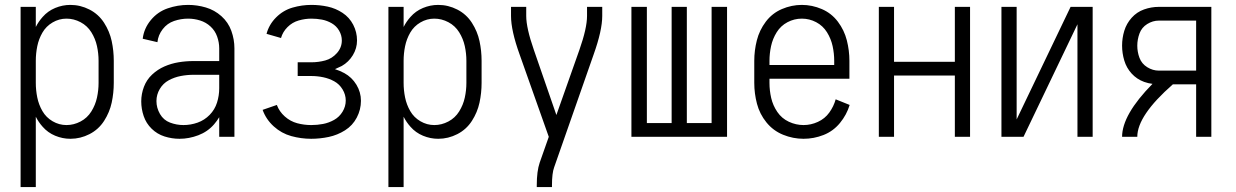

<svg xmlns="http://www.w3.org/2000/svg" viewBox="-20 -558 5040 783"><path d="M64 205V-530H126V-448Q137 -470 154 -489Q175 -513 205 -525.5Q235 -538 267 -538Q308 -538 345 -519Q382 -500 404.5 -465Q427 -430 435.5 -390.5Q444 -351 444 -310V-220Q444 -179 435.5 -139.5Q427 -100 404.5 -65Q382 -30 345 -11Q308 8 267 8Q235 8 205 -4.5Q175 -17 154 -41Q137 -60 126 -82V205ZM251 -48Q281 -48 308.5 -62.5Q336 -77 352.5 -103.5Q369 -130 375.5 -160Q382 -190 382 -220V-310Q382 -340 375.5 -370Q369 -400 352.5 -426.5Q336 -453 308.5 -467.5Q281 -482 251 -482Q221 -482 194.5 -466.5Q168 -451 153 -425Q138 -399 132 -369.5Q126 -340 126 -310V-220Q126 -190 132 -160.5Q138 -131 153 -105Q168 -79 194.5 -63.5Q221 -48 251 -48Z M712 8Q681 8 651 -1.5Q621 -11 598.5 -33Q576 -55 566 -84.5Q556 -114 556 -144.5Q556 -175 567 -204Q578 -233 600.5 -254Q623 -275 650.5 -287Q678 -299 708 -304Q738 -309 769 -309H874V-361Q874 -385 865.5 -409Q857 -433 838.5 -450Q820 -467 796 -474.5Q772 -482 747 -482Q718 -482 690 -472.5Q662 -463 643.5 -439Q625 -415 622 -386L562 -400Q567 -442 595 -476Q623 -510 664 -524Q705 -538 747 -538Q784 -538 819.5 -527.5Q855 -517 883 -492Q911 -467 923.5 -432Q936 -397 936 -361V0H874V-80Q865 -65 853 -51Q827 -21 789 -6.5Q751 8 712 8ZM728 -48Q758 -48 786 -58Q814 -68 835 -89.5Q856 -111 865 -139.5Q874 -168 874 -198V-253H769Q743 -253 717 -248Q691 -243 668 -230.5Q645 -218 631.5 -195Q618 -172 618 -146Q618 -118 632.5 -93Q647 -68 673.5 -58Q700 -48 728 -48Z M1249 8Q1208 8 1168 -3Q1128 -14 1096.5 -42.5Q1065 -71 1051 -110L1109 -130Q1119 -103 1141.5 -83Q1164 -63 1192 -55.5Q1220 -48 1249 -48Q1274 -48 1297.5 -52.5Q1321 -57 1342.5 -69Q1364 -81 1377 -102.5Q1390 -124 1390 -148Q1390 -172 1377 -193.5Q1364 -215 1343 -226.5Q1322 -238 1298 -243Q1274 -248 1250 -248H1194V-304H1250Q1279 -304 1306.5 -311.5Q1334 -319 1354 -341.5Q1374 -364 1374 -393Q1374 -414 1363 -433Q1352 -452 1333 -463Q1314 -474 1293 -478Q1272 -482 1250 -482Q1224 -482 1198 -474.5Q1172 -467 1152.5 -447.5Q1133 -428 1126 -403L1067 -420Q1077 -458 1106 -487Q1135 -516 1173 -527Q1211 -538 1250 -538Q1284 -538 1316.5 -531Q1349 -524 1377 -505.5Q1405 -487 1420.5 -457Q1436 -427 1436 -393Q1436 -361 1419 -333Q1402 -305 1374 -289Q1360 -282 1346 -276Q1365 -270 1384 -260Q1415 -243 1433.5 -212.5Q1452 -182 1452 -147Q1452 -111 1435 -78.5Q1418 -46 1387 -26.5Q1356 -7 1320.5 0.5Q1285 8 1249 8Z M1564 205V-530H1626V-448Q1637 -470 1654 -489Q1675 -513 1705 -525.5Q1735 -538 1767 -538Q1808 -538 1845 -519Q1882 -500 1904.5 -465Q1927 -430 1935.5 -390.5Q1944 -351 1944 -310V-220Q1944 -179 1935.5 -139.5Q1927 -100 1904.5 -65Q1882 -30 1845 -11Q1808 8 1767 8Q1735 8 1705 -4.5Q1675 -17 1654 -41Q1637 -60 1626 -82V205ZM1751 -48Q1781 -48 1808.5 -62.5Q1836 -77 1852.5 -103.5Q1869 -130 1875.5 -160Q1882 -190 1882 -220V-310Q1882 -340 1875.5 -370Q1869 -400 1852.5 -426.5Q1836 -453 1808.5 -467.5Q1781 -482 1751 -482Q1721 -482 1694.5 -466.5Q1668 -451 1653 -425Q1638 -399 1632 -369.5Q1626 -340 1626 -310V-220Q1626 -190 1632 -160.5Q1638 -131 1653 -105Q1668 -79 1694.5 -63.5Q1721 -48 1751 -48Z M2169 205V198Q2169 140 2181 105L2218 0L2099 -336Q2064 -433 2064 -493V-530H2126V-493Q2126 -444 2157 -355L2249 -89L2343 -355Q2374 -443 2374 -493V-530H2436V-493Q2436 -434 2401 -336L2240 124Q2231 148 2231 198V205Z M2555 0V-530H2618V-56H2719V-530H2781V-56H2882V-530H2945V0Z M3257 8Q3214 8 3173.5 -8.5Q3133 -25 3105.5 -59Q3078 -93 3067 -135Q3056 -177 3056 -220V-310Q3056 -352 3066.5 -393.5Q3077 -435 3103 -469.5Q3129 -504 3168.5 -521Q3208 -538 3250 -538Q3292 -538 3331.5 -521Q3371 -504 3397 -469.5Q3423 -435 3433.5 -393.5Q3444 -352 3444 -310V-237H3118V-220Q3118 -189 3125 -158.5Q3132 -128 3150 -101.5Q3168 -75 3197 -61.5Q3226 -48 3257 -48Q3287 -48 3315.5 -61Q3344 -74 3362 -99Q3380 -124 3388 -153L3445 -130Q3433 -90 3405.5 -56.5Q3378 -23 3338.5 -7.5Q3299 8 3257 8ZM3118 -293H3382V-310Q3382 -340 3375.5 -370Q3369 -400 3352.5 -426.5Q3336 -453 3308.5 -467.5Q3281 -482 3250 -482Q3219 -482 3191.5 -467.5Q3164 -453 3147.5 -426.5Q3131 -400 3124.5 -370Q3118 -340 3118 -310Z M3564 0V-530H3626V-306H3874V-530H3936V0H3874V-250H3626V0Z M4064 0V-530H4126V-71L4346 -530H4436V0H4374V-459L4154 0H4092Z M4556 0Q4556 -90 4680 -216Q4663 -218 4646 -224Q4616 -235 4595 -258Q4574 -281 4565 -311Q4556 -341 4556 -372Q4556 -403 4565 -432.5Q4574 -462 4595 -485.5Q4616 -509 4645.5 -519.5Q4675 -530 4706 -530H4920V0H4858V-214H4763Q4618 -87 4618 0ZM4858 -270V-474H4706Q4681 -474 4658.5 -460Q4636 -446 4627 -421.5Q4618 -397 4618 -371.5Q4618 -346 4627 -322Q4636 -298 4658.5 -284Q4681 -270 4706 -270Z"/></svg>

Font: Iosevka SS01 Light
Style: Regular
Weight: 300
Monospace: yes
Designer: Belleve Invis
Foundry: Belleve Invis
Version: 2.3.3; ttfautohint (v1.8.3)